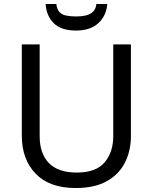

<svg xmlns="http://www.w3.org/2000/svg" viewBox="-20 -938 771 968"><path d="M640 -252Q640 -178 610 -118.5Q580 -59 518.5 -24.5Q457 10 362 10Q229 10 159.5 -62.5Q90 -135 90 -254V-714H180V-251Q180 -164 226.5 -116Q273 -68 367 -68Q464 -68 507.5 -119.5Q551 -171 551 -252V-714H640ZM521 -918Q516 -858 475.5 -821Q435 -784 363 -784Q289 -784 251.5 -820.5Q214 -857 210 -918H264Q267 -891 279.5 -877.5Q292 -864 313.5 -859.5Q335 -855 365 -855Q391 -855 412.5 -860Q434 -865 448.5 -878.5Q463 -892 466 -918Z"/></svg>

Font: Noto Sans Cham
Style: Regular
Weight: 400
Designer: Monotype Design Team
Foundry: Monotype Imaging Inc.
Version: Version 2.002